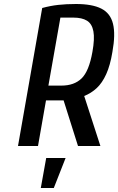

<svg xmlns="http://www.w3.org/2000/svg" viewBox="-20 -730 591 960"><path d="M70 0 191 -690Q231 -701 271 -705.5Q311 -710 360 -710Q441 -710 486.5 -687Q532 -664 545 -611Q558 -558 542 -470Q531 -403 511 -359Q491 -315 463.5 -289.5Q436 -264 401 -250L482 0H370L298 -228H210L170 0ZM222 -302H287Q351 -302 388 -338Q425 -374 442 -470Q454 -536 447 -573.5Q440 -611 415 -626.5Q390 -642 347 -642H282ZM184 210 211 60H308L249 210Z"/></svg>

Font: Cuprum Medium
Style: Italic
Weight: 500
Italic angle: -10°
Version: Version 3.000